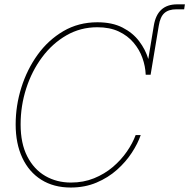

<svg xmlns="http://www.w3.org/2000/svg" viewBox="-20 -838 856 868"><path d="M638.7 -500V-501Q637.2 -538.6 623.8 -576.2Q610.4 -613.8 583.7 -645.3Q557.1 -676.8 516.6 -695.8Q476.1 -714.8 419.9 -714.8Q343.8 -714.8 280.3 -678.2Q216.8 -641.6 170.4 -579.3Q124 -517.1 98.6 -438.5Q73.2 -359.9 73.2 -275.4Q73.2 -189.5 103.3 -130.9Q133.3 -72.3 184.8 -42.5Q236.3 -12.7 300.8 -12.7Q357.4 -12.7 405 -32Q452.6 -51.3 490 -83Q527.3 -114.7 553.5 -152.6Q579.6 -190.4 593.3 -227.5H616.2Q603 -189 575.9 -147.5Q548.8 -106 508.8 -70.3Q468.8 -34.7 416.3 -12.5Q363.8 9.8 299.8 9.8Q222.7 9.8 166.7 -25.4Q110.8 -60.5 80.8 -124.8Q50.8 -189 50.8 -275.4Q50.8 -359.9 76.4 -441.9Q102.1 -523.9 150.1 -590.6Q198.2 -657.2 266.6 -697.3Q335 -737.3 420.4 -737.3Q487.3 -737.3 533.9 -713.4Q580.6 -689.5 609.1 -651.6Q637.7 -613.8 650.4 -571.3L675.3 -721.7Q690.9 -818.4 780.8 -818.4H815.9L812.5 -795.9H777.3Q742.2 -795.9 723.1 -778.8Q704.1 -761.7 697.8 -721.7L661.1 -501.5Q661.1 -500.5 661.1 -500Z"/></svg>

Font: Inter Display Thin
Style: Italic
Weight: 100
Italic angle: -9.39999°
Designer: Rasmus Andersson
Foundry: rsms
Version: Version 4.000;git-a52131595